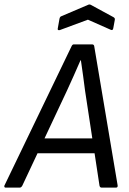

<svg xmlns="http://www.w3.org/2000/svg" viewBox="-46 -858 589 878"><path d="M-20 0Q-24 0 -25.5 -2.5Q-27 -5 -26 -9L281 -646Q285 -655 291 -655H375Q384 -655 385 -646L492 -10Q493 0 484 0H419Q411 0 409 -9L343 -443Q339 -476 334 -511.5Q329 -547 324 -582H322Q307 -547 291.5 -512.5Q276 -478 260 -443L56 -9Q51 0 44 0ZM111 -157 139 -225H393L401 -157ZM229 -721Q224 -719 220.5 -720.5Q217 -722 218 -727L226 -772Q228 -782 235 -784L357 -836Q363 -839 369 -836L472 -780Q476 -778 478 -775Q480 -772 479 -767L472 -729Q470 -717 460 -722L356 -768Z"/></svg>

Font: Sofia Sans Semi Condensed
Style: Italic
Weight: 400
Italic angle: -9°
Designer: Botio Nikoltchev, Ani Petrova
Foundry: lettersoup
Version: Version 4.101